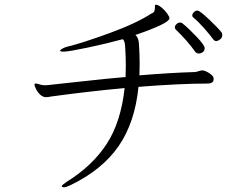

<svg xmlns="http://www.w3.org/2000/svg" viewBox="-20 -748 1040 818"><path d="M901 -573Q894 -573 888 -581Q874 -600 849.5 -628Q825 -656 803 -674Q799 -677 799 -682Q799 -689 806 -696Q813 -703 821 -703Q831 -703 870.5 -665.5Q910 -628 923 -611Q927 -607 927 -599Q927 -587 917.5 -580Q908 -573 901 -573ZM130 -392H133Q137 -392 148.5 -388.5Q160 -385 165 -385H172Q183 -385 189 -386Q212 -388 262 -394Q302 -398 364 -405Q426 -412 515 -420Q516 -439 516 -468Q516 -507 513 -552Q511 -576 503 -581Q433 -562 352.5 -545Q272 -528 252 -528Q236 -528 236 -532Q236 -535 244 -540Q252 -545 266 -549Q329 -564 445.5 -606.5Q562 -649 626 -691Q635 -694 637.5 -700.5Q640 -707 640 -716V-721Q640 -727 641 -727Q642 -728 644 -728Q653 -728 667 -717Q681 -706 691.5 -691.5Q702 -677 702 -670Q702 -649 557 -599Q571 -587 572 -560Q575 -517 575 -476Q575 -446 574 -427Q706 -438 808 -441Q815 -441 825.5 -444.5Q836 -448 840 -448H844Q855 -447 872 -436Q889 -425 890 -415V-410Q890 -392 863 -392Q747 -392 570 -378Q555 -226 485 -125Q415 -24 280 41Q261 50 252 50Q247 50 244 47Q243 45 243 45Q243 41 265 26Q373 -41 434 -134Q495 -227 511 -373Q353 -358 199 -337Q193 -336 187.5 -335Q182 -334 176 -334Q163 -334 151.5 -344.5Q140 -355 133.5 -368.5Q127 -382 127 -387Q127 -392 130 -392ZM747 -652Q754 -652 758 -648Q784 -627 818 -591Q852 -555 852 -543Q852 -532 844 -526Q836 -520 827 -520Q818 -520 812 -527Q778 -575 729 -622Q725 -626 725 -631Q725 -639 732 -645.5Q739 -652 747 -652Z"/></svg>

Font: JyunsaiKaai Light
Style: Regular
Weight: 300
Designer: Fontworks Inc.
Version: Version 0.030;April 7, 2024;FontCreator 14.0.0.2901 64-bit